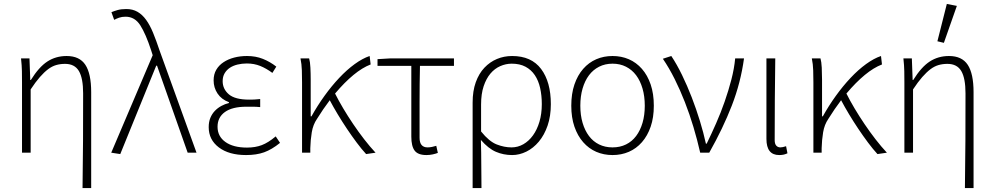

<svg xmlns="http://www.w3.org/2000/svg" viewBox="-20 -777 5059 977"><path d="M400 180Q402 59 402.5 -63Q403 -185 403 -302Q403 -379 381.5 -415.5Q360 -452 311 -452Q287 -452 266 -446Q245 -440 225 -425Q205 -410 183 -385Q161 -360 136 -322V0H92V-358Q92 -387 91.5 -415Q91 -443 87 -480H130L134 -370H137Q178 -436 221 -464Q264 -492 319 -492Q385 -492 414.5 -447Q444 -402 444 -308V180Z M592 7 546 0 757 -496 749 -521Q722 -604 694 -648Q666 -692 619 -692Q600 -692 586 -687Q572 -682 561 -676L547 -715Q561 -721 579 -726Q597 -731 623 -731Q655 -731 679.5 -717Q704 -703 723.5 -676Q743 -649 759 -610Q775 -571 792 -520L980 0H935L779 -443H775Z M1232 12Q1145 12 1093.5 -27Q1042 -66 1042 -130Q1042 -157 1050.5 -177.5Q1059 -198 1073.5 -213Q1088 -228 1106.5 -238Q1125 -248 1145 -253V-257Q1107 -271 1087 -301Q1067 -331 1067 -368Q1067 -399 1080.5 -422Q1094 -445 1117.5 -460.5Q1141 -476 1171.5 -484Q1202 -492 1237 -492Q1281 -492 1317.5 -477.5Q1354 -463 1386 -438L1366 -406Q1335 -429 1304 -441.5Q1273 -454 1236 -454Q1211 -454 1188.5 -448.5Q1166 -443 1149.5 -432Q1133 -421 1123 -404Q1113 -387 1113 -364Q1113 -324 1144.5 -297Q1176 -270 1248 -270Q1262 -270 1273.5 -270.5Q1285 -271 1304 -273V-232Q1283 -234 1267 -234Q1251 -234 1234 -234Q1162 -234 1124.5 -207Q1087 -180 1087 -132Q1087 -83 1127 -54.5Q1167 -26 1237 -26Q1279 -26 1312 -38.5Q1345 -51 1383 -83L1405 -50Q1363 -16 1324 -2Q1285 12 1232 12Z M1843 7Q1820 -18 1795 -51.5Q1770 -85 1745.5 -121.5Q1721 -158 1698.5 -195.5Q1676 -233 1658 -267Q1624 -222 1593 -172Q1573 -143 1566.5 -104Q1560 -65 1559 -23V0H1517V-358Q1517 -387 1516 -419Q1515 -451 1509 -480H1553Q1558 -463 1559.5 -433Q1561 -403 1561 -372V-185H1565Q1595 -239 1631 -289Q1667 -339 1706 -380.5Q1745 -422 1785 -451Q1825 -480 1861 -492L1866 -449Q1824 -433 1778.5 -395.5Q1733 -358 1685 -301Q1703 -265 1726.5 -225.5Q1750 -186 1777 -146Q1804 -106 1833 -68.5Q1862 -31 1891 0Z M2150 12Q2107 12 2090 -10.5Q2073 -33 2073 -82V-442H1901V-476L1968 -480H2290V-442H2117Q2115 -348 2115 -257.5Q2115 -167 2115 -76Q2115 -27 2156 -27Q2167 -27 2178.5 -29.5Q2190 -32 2200 -35L2208 1Q2198 5 2182.5 8.5Q2167 12 2150 12Z M2385 180V-255Q2385 -314 2401 -358.5Q2417 -403 2445 -432.5Q2473 -462 2509 -477Q2545 -492 2586 -492Q2684 -492 2733.5 -426Q2783 -360 2783 -247Q2783 -186 2766.5 -138Q2750 -90 2722 -56.5Q2694 -23 2658.5 -5.5Q2623 12 2586 12Q2542 12 2503.5 -4.5Q2465 -21 2427 -65Q2428 -30 2428.5 -0.5Q2429 29 2429 57.5Q2429 86 2429.5 115.5Q2430 145 2430 180ZM2583 -27Q2615 -27 2643 -43Q2671 -59 2692 -88Q2713 -117 2725 -157.5Q2737 -198 2737 -247Q2737 -291 2728.5 -329Q2720 -367 2701.5 -394.5Q2683 -422 2654 -437.5Q2625 -453 2584 -453Q2554 -453 2525.5 -440.5Q2497 -428 2475.5 -402.5Q2454 -377 2441 -338Q2428 -299 2428 -245V-108Q2469 -57 2507.5 -42Q2546 -27 2583 -27Z M3097 12Q3052 12 3014 -4.5Q2976 -21 2947.5 -53.5Q2919 -86 2903 -132.5Q2887 -179 2887 -239Q2887 -300 2903 -347Q2919 -394 2947.5 -426.5Q2976 -459 3014 -475.5Q3052 -492 3097 -492Q3142 -492 3180 -475.5Q3218 -459 3246.5 -426.5Q3275 -394 3291 -347Q3307 -300 3307 -239Q3307 -179 3291 -132.5Q3275 -86 3246.5 -53.5Q3218 -21 3180 -4.5Q3142 12 3097 12ZM3097 -27Q3135 -27 3165.5 -42Q3196 -57 3217 -85Q3238 -113 3249.5 -152Q3261 -191 3261 -239Q3261 -287 3249.5 -326.5Q3238 -366 3217 -394Q3196 -422 3165.5 -437.5Q3135 -453 3097 -453Q3059 -453 3028.5 -437.5Q2998 -422 2977 -394Q2956 -366 2944.5 -326.5Q2933 -287 2933 -239Q2933 -191 2944.5 -152Q2956 -113 2977 -85Q2998 -57 3028.5 -42Q3059 -27 3097 -27Z M3543 0Q3528 -66 3508.5 -131Q3489 -196 3465 -257.5Q3441 -319 3413 -375Q3385 -431 3353 -478L3396 -492Q3424 -450 3450.5 -395.5Q3477 -341 3500 -281.5Q3523 -222 3541.5 -161.5Q3560 -101 3572 -46H3576Q3600 -95 3624 -149.5Q3648 -204 3667.5 -260Q3687 -316 3701.5 -371.5Q3716 -427 3721 -480H3766Q3749 -356 3704 -240Q3659 -124 3589 0Z M3945 12Q3880 12 3880 -70V-480H3925Q3922 -270 3922 -64Q3922 -45 3930 -36Q3938 -27 3951 -27Q3962 -27 3980 -33L3987 3Q3979 7 3969 9.5Q3959 12 3945 12Z M4445 7Q4422 -18 4397 -51.5Q4372 -85 4347.5 -121.5Q4323 -158 4300.5 -195.5Q4278 -233 4260 -267Q4226 -222 4195 -172Q4175 -143 4168.5 -104Q4162 -65 4161 -23V0H4119V-358Q4119 -387 4118 -419Q4117 -451 4111 -480H4155Q4160 -463 4161.5 -433Q4163 -403 4163 -372V-185H4167Q4197 -239 4233 -289Q4269 -339 4308 -380.5Q4347 -422 4387 -451Q4427 -480 4463 -492L4468 -449Q4426 -433 4380.5 -395.5Q4335 -358 4287 -301Q4305 -265 4328.5 -225.5Q4352 -186 4379 -146Q4406 -106 4435 -68.5Q4464 -31 4493 0Z M4890 180Q4892 59 4892.5 -63Q4893 -185 4893 -302Q4893 -379 4871.5 -415.5Q4850 -452 4801 -452Q4777 -452 4756 -446Q4735 -440 4715 -425Q4695 -410 4673 -385Q4651 -360 4626 -322V0H4582V-358Q4582 -387 4581.5 -415Q4581 -443 4577 -480H4620L4624 -370H4627Q4668 -436 4711 -464Q4754 -492 4809 -492Q4875 -492 4904.5 -447Q4934 -402 4934 -308V180ZM4750 -567 4798 -757 4849 -747 4783 -559Z"/></svg>

Font: hySource Sans Pro Light
Style: Regular
Weight: 300
Designer: Paul D. Hunt
Foundry: Adobe Systems Incorporated
Version: Version 2.021;PS 2.000;hotconv 1.0.86;makeotf.lib2.5.63406